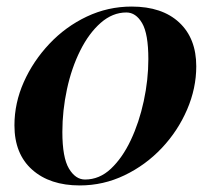

<svg xmlns="http://www.w3.org/2000/svg" viewBox="-20 -551 661 585"><path d="M381 -531Q474 -531 526 -482.5Q578 -434 578 -349Q578 -282 550 -217Q522 -152 473 -100Q424 -48 359.5 -17Q295 14 223 14Q132 14 78 -34Q24 -82 24 -169Q24 -237 52.5 -301Q81 -365 130.5 -417.5Q180 -470 244.5 -500.5Q309 -531 381 -531ZM365 -513Q323 -513 287 -481.5Q251 -450 224.5 -397Q198 -344 184 -279Q170 -214 170 -149Q170 -71 190 -37.5Q210 -4 239 -4Q283 -4 318 -37Q353 -70 378.5 -124Q404 -178 418 -243Q432 -308 432 -371Q432 -448 413 -480.5Q394 -513 365 -513Z"/></svg>

Font: Playfair Display
Style: Bold Italic
Weight: 700
Italic angle: -14°
Designer: Claus Eggers Sørensen
Foundry: Claus Eggers Sørensen
Version: Version 1.203